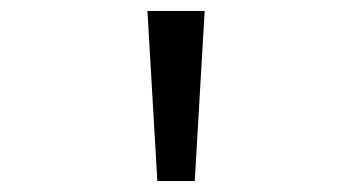

<svg xmlns="http://www.w3.org/2000/svg" viewBox="-20 -800 640 349"><path d="M266 -471 248 -780H352L334 -471Z"/></svg>

Font: CommitMono
Style: 450Regular
Weight: 450
Designer: Eigil Nikolajsen
Foundry: Eigil Nikolajsen
Version: Version 1.002